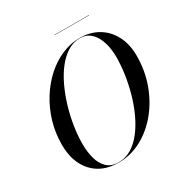

<svg xmlns="http://www.w3.org/2000/svg" viewBox="-195 -1000 1105 1159"><g transform="rotate(-30 357.5 -421.0)"><path d="M300 10Q185.5 10 120.2 -61.5Q55 -133 55 -255Q55 -337 77.5 -412Q100 -487 139.8 -550.5Q179.5 -614 232 -661Q284.5 -708 345.2 -734Q406 -760 470 -760Q541.5 -760 596.8 -727.8Q652 -695.5 683.5 -636Q715 -576.5 715 -495Q715 -392.5 682 -301.2Q649 -210 591.2 -140Q533.5 -70 458.5 -30Q383.5 10 300 10ZM300 8Q348.5 8 390 -17.2Q431.5 -42.5 465.2 -86.2Q499 -130 525.2 -186.5Q551.5 -243 569.2 -306.2Q587 -369.5 596 -433.2Q605 -497 605 -555Q605 -586 598.5 -621Q592 -656 576.5 -687.2Q561 -718.5 535 -738.2Q509 -758 470 -758Q424 -758 383.5 -732.8Q343 -707.5 309 -663.8Q275 -620 248.5 -563.5Q222 -507 203.2 -443.8Q184.5 -380.5 174.8 -316.8Q165 -253 165 -195Q165 -144 177 -97.5Q189 -51 218.5 -21.5Q248 8 300 8ZM348 -850V-852H588V-850Z"/></g></svg>

Font: Bodoni Moda 96pt
Style: Italic
Weight: 400
Italic angle: -13°
Version: Version 2.004